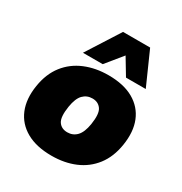

<svg xmlns="http://www.w3.org/2000/svg" viewBox="-179 -898 990 1043"><g transform="rotate(30 315.5 -376.5)"><path d="M291 12Q196 12 133 -23.5Q70 -59 43.5 -123.5Q17 -188 31 -275Q44 -357 87 -412Q130 -467 196 -494.5Q262 -522 342 -522Q438 -522 500 -486.5Q562 -451 588 -387Q614 -323 600 -235Q587 -153 544.5 -98Q502 -43 437 -15.5Q372 12 291 12ZM302 -141Q337 -141 360.5 -165.5Q384 -190 393 -245Q404 -315 385 -342Q366 -369 330 -369Q295 -369 271.5 -345Q248 -321 239 -265Q228 -195 246.5 -168Q265 -141 302 -141ZM160 -558 292 -765H462L554 -558H430L368 -661L284 -558Z"/></g></svg>

Font: Mulish ExtraBlack
Style: Italic
Weight: 1000
Italic angle: -9°
Designer: Vernon Adams
Foundry: Vernon Adams
Version: Version 3.603; ttfautohint (v1.8.3)